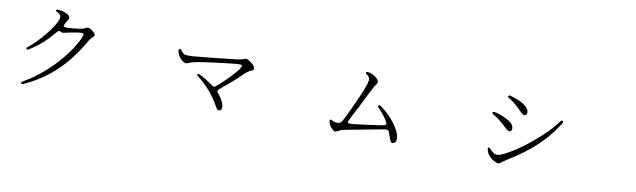

<svg xmlns="http://www.w3.org/2000/svg" viewBox="-44 -1273 6087 1837"><g transform="rotate(10 3000.0 -355.0)"><path d="M219.7 13.7Q221.7 12.7 223.6 11.7Q386.7 -64.5 515.6 -189.5Q644.5 -314.5 749 -500Q754.9 -511.7 774.4 -529.3Q793.9 -548.8 793.5 -559.1Q793 -569.3 772.5 -587.9Q752 -606.4 732.4 -612.8Q712.9 -619.1 701.2 -611.3Q682.6 -599.6 657.2 -594.7Q632.8 -589.8 562.5 -583Q495.1 -577.1 487.8 -587.4Q480.5 -597.7 513.7 -648.4Q531.2 -674.8 522 -690.4Q512.7 -706.1 471.7 -722.7Q445.3 -732.4 418.9 -734.4Q394.5 -736.3 387.7 -729.5Q380.9 -722.7 402.3 -711.9Q434.6 -696.3 438.5 -675.8Q442.4 -655.3 421.9 -615.2Q388.7 -549.8 321.3 -471.7Q255.9 -393.6 185.5 -335.9Q172.9 -326.2 171.4 -322.8Q169.9 -319.3 175.3 -313Q180.7 -306.6 187.5 -309.1Q194.3 -311.5 225.6 -332Q334 -403.3 417 -506.8Q437.5 -531.2 446.3 -535.2Q455.1 -539.1 471.7 -531.2Q482.4 -525.4 489.3 -525.4Q496.1 -526.4 518.6 -532.2H520.5Q546.9 -539.1 598.1 -547.9Q649.4 -556.6 665 -556.6Q686.5 -556.6 687 -543.9Q687.5 -531.2 668.9 -492.2Q602.5 -356.4 472.2 -221.2Q341.8 -85.9 197.3 -3.9Q181.6 5.9 179.2 9.8Q176.8 13.7 183.6 21.5L184.6 22.5Q188.5 26.4 192.9 25.4Q197.3 24.4 219.7 13.7Z M2112.3 -71.3Q2121.1 -91.8 2105.5 -130.9Q2089.8 -169.9 2060.5 -204.1Q2040 -226.6 2043 -236.8Q2045.9 -247.1 2079.1 -274.4Q2168 -344.7 2270.5 -443.4Q2306.6 -476.6 2332 -484.4Q2357.4 -492.2 2349.1 -515.6Q2340.8 -539.1 2301.8 -566.4Q2280.3 -582 2267.6 -585Q2254.9 -587.9 2240.2 -580.1Q2223.6 -572.3 2187.5 -566.4Q2147.5 -560.5 1978.5 -543Q1968.8 -542 1949.2 -540Q1793.9 -523.4 1752 -520.5Q1692.4 -516.6 1671.9 -524.4Q1657.2 -529.3 1639.6 -552.7L1637.7 -555.7Q1628.9 -567.4 1625.5 -568.8Q1622.1 -570.3 1615.2 -566.4Q1602.5 -558.6 1614.7 -525.9Q1627 -493.2 1649.9 -471.2Q1672.9 -449.2 1689 -444.8Q1705.1 -440.4 1726.6 -451.2Q1751 -463.9 1815.4 -475.1Q1879.9 -486.3 2038.1 -505.9Q2134.8 -517.6 2168.9 -520.5Q2210.9 -524.4 2223.6 -520.5Q2233.4 -517.6 2231.4 -505.9Q2228.5 -487.3 2166 -418Q2102.5 -347.7 2036.1 -291Q2011.7 -268.6 2001.5 -269.5Q1991.2 -270.5 1955.1 -296.9Q1912.1 -328.1 1874 -347.7Q1835.9 -367.2 1829.6 -361.8Q1823.2 -356.4 1825.2 -352.1Q1827.1 -347.7 1838.9 -338.9Q1973.6 -231.4 2049.8 -93.8Q2064.5 -67.4 2071.3 -60.5Q2081.1 -51.8 2094.2 -55.2Q2107.4 -58.6 2112.3 -71.3Z M3810.5 -60.5Q3825.2 -113.3 3766.1 -202.6Q3707 -292 3613.3 -359.4Q3598.6 -370.1 3595.2 -370.6Q3591.8 -371.1 3585.4 -365.2Q3579.1 -359.4 3581.1 -355Q3583 -350.6 3597.7 -335.9Q3639.6 -292 3669.9 -246.1Q3689.5 -215.8 3689 -204.6Q3688.5 -193.4 3666 -188.5Q3647.5 -183.6 3546.9 -169.9Q3443.4 -155.3 3376 -148.4Q3328.1 -143.6 3323.7 -152.3Q3319.3 -161.1 3345.7 -210Q3397.5 -306.6 3470.7 -456.1Q3515.6 -546.9 3527.3 -558.6Q3562.5 -592.8 3495.1 -638.7Q3473.6 -653.3 3445.3 -659.7Q3417 -666 3412.1 -657.2Q3410.2 -651.4 3411.1 -648.4Q3412.1 -645.5 3419.9 -640.6Q3446.3 -624 3450.7 -602.5Q3455.1 -581.1 3441.4 -541Q3416 -463.9 3344.7 -311.5Q3275.4 -160.2 3259.8 -145.5Q3246.1 -132.8 3219.7 -133.8Q3193.4 -134.8 3171.9 -148.4Q3155.3 -159.2 3150.9 -147Q3146.5 -134.8 3155.3 -112.3Q3165 -88.9 3182.6 -71.3Q3202.1 -50.8 3213.9 -48.3Q3225.6 -45.9 3245.1 -57.6Q3266.6 -70.3 3291 -76.2Q3317.4 -83 3441.4 -105.5Q3478.5 -112.3 3565.4 -128.9Q3608.4 -136.7 3624 -139.6Q3630.9 -140.6 3644.5 -143.6Q3685.5 -151.4 3696.3 -152.3Q3712.9 -152.3 3720.7 -142.6Q3725.6 -135.7 3735.4 -108.4Q3737.3 -99.6 3739.3 -95.7Q3756.8 -45.9 3764.6 -39.1Q3775.4 -30.3 3790.5 -37.6Q3805.7 -44.9 3810.5 -60.5Z M4844.7 -40Q4852.5 -46.9 4888.7 -70.3Q5178.7 -245.1 5325.2 -468.8Q5346.7 -501 5350.1 -509.8Q5353.5 -518.6 5347.7 -523.4Q5339.8 -530.3 5335.4 -528.3Q5331.1 -526.4 5321.3 -513.7Q5248 -412.1 5107.9 -294.9Q4967.8 -177.7 4850.6 -120.1Q4798.8 -94.7 4773.9 -98.1Q4749 -101.6 4713.9 -138.7Q4695.3 -157.2 4688.5 -152.8Q4681.6 -148.4 4689.5 -122.1Q4697.3 -91.8 4722.7 -65.9Q4748 -40 4783.2 -25.4Q4801.8 -16.6 4813 -19.5Q4824.2 -22.5 4844.7 -40ZM4670.9 -491.2Q4667 -484.4 4669.4 -481Q4671.9 -477.5 4687.5 -467.8Q4746.1 -434.6 4805.7 -377Q4837.9 -345.7 4850.6 -341.8Q4878.9 -335.9 4882.8 -362.8Q4886.7 -389.6 4862.3 -417.5Q4837.9 -445.3 4757.8 -476.1Q4677.7 -506.8 4670.9 -491.2ZM4998 -555.7Q4991.2 -588.9 4951.2 -616.7Q4911.1 -644.5 4830.1 -670.9Q4807.6 -678.7 4801.8 -677.7Q4795.9 -677.7 4792 -669.9Q4789.1 -663.1 4791 -660.2Q4793 -657.2 4806.6 -649.4Q4870.1 -611.3 4923.8 -552.7Q4945.3 -531.2 4952.1 -526.4Q4971.7 -510.7 4987.3 -520.5Q5002.9 -530.3 4998 -555.7Z"/></g></svg>

Font: Bpmf GenWan Min R
Style: R
Weight: 400
Foundry: But Ko
Version: Version 1.320